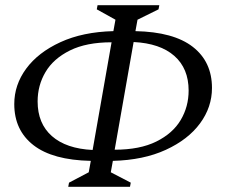

<svg xmlns="http://www.w3.org/2000/svg" viewBox="-20 -700 877 740"><path d="M243 20 246 4 322 -36 330 -80Q183 -83 109 -140.5Q35 -198 35 -299Q35 -373 81 -435.5Q127 -498 213 -537.5Q299 -577 417 -580L425 -624L353 -664L356 -680H594L591 -664L510 -624L502 -580Q649 -577 723 -519.5Q797 -462 797 -361Q797 -287 751 -224.5Q705 -162 619 -122.5Q533 -83 415 -80L407 -36L484 4L481 20ZM707 -351Q707 -436 652 -484.5Q597 -533 495 -538L422 -123Q519 -123 582.5 -154.5Q646 -186 676.5 -237.5Q707 -289 707 -351ZM125 -309Q125 -224 180 -175.5Q235 -127 337 -122L410 -537Q313 -537 249.5 -505.5Q186 -474 155.5 -422.5Q125 -371 125 -309Z"/></svg>

Font: Spectral
Style: Italic
Weight: 400
Italic angle: -10°
Designer: Jean-Baptiste Levee
Foundry: Production Type
Version: Version 2.001